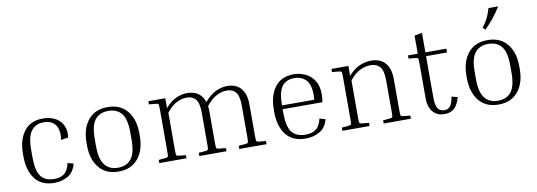

<svg xmlns="http://www.w3.org/2000/svg" viewBox="-58 -1109 4161 1488"><g transform="rotate(-10 2023.0 -365.0)"><path d="M269 -467Q208 -467 173.5 -422.5Q139 -378 139 -274V-214Q139 -111 171.5 -65.5Q204 -20 279 -20Q327 -20 356.5 -43Q386 -66 399 -124L445 -111Q427 -44 378.5 -17Q330 10 274 10Q172 10 121.5 -56.5Q71 -123 71 -234V-254Q71 -364 121.5 -430.5Q172 -497 269 -497Q329 -497 369.5 -473.5Q410 -450 428 -409.5Q446 -369 438 -318L381 -309Q392 -386 363 -426.5Q334 -467 269 -467Z M987 -254V-234Q987 -123 932.5 -56.5Q878 10 779 10Q679 10 625 -56.5Q571 -123 571 -234V-254Q571 -364 625 -430.5Q679 -497 779 -497Q879 -497 933 -430.5Q987 -364 987 -254ZM919 -274Q919 -378 883 -422.5Q847 -467 779 -467Q712 -467 675.5 -422.5Q639 -378 639 -274V-214Q639 -111 675.5 -65.5Q712 -20 779 -20Q847 -20 883 -65.5Q919 -111 919 -214Z M1628 -25V0H1414V-25L1469 -30Q1485 -32 1488 -38Q1491 -44 1491 -79V-326Q1491 -403 1466.5 -433Q1442 -463 1396 -463Q1359 -463 1318.5 -444Q1278 -425 1236 -372V-79Q1236 -44 1239 -38Q1242 -32 1258 -30L1313 -25V0H1099V-25L1154 -30Q1170 -32 1173 -38Q1176 -44 1176 -79V-408Q1176 -443 1173 -449.5Q1170 -456 1154 -457L1099 -462V-487H1232V-409Q1272 -456 1316.5 -476.5Q1361 -497 1405 -497Q1458 -497 1492 -472.5Q1526 -448 1541 -402Q1582 -452 1628 -474.5Q1674 -497 1720 -497Q1791 -497 1828.5 -452.5Q1866 -408 1866 -327V-79Q1866 -44 1869 -38Q1872 -32 1888 -30L1943 -25V0H1729V-25L1784 -30Q1800 -32 1803 -38Q1806 -44 1806 -79V-326Q1806 -403 1781.5 -433Q1757 -463 1711 -463Q1674 -463 1632.5 -443Q1591 -423 1548 -369Q1551 -350 1551 -327V-79Q1551 -44 1554 -38Q1557 -32 1573 -30Z M2427 -111Q2409 -44 2359.5 -17Q2310 10 2252 10Q2148 10 2096.5 -56.5Q2045 -123 2045 -234V-254Q2045 -364 2095.5 -430.5Q2146 -497 2243 -497Q2294 -497 2337 -476Q2380 -455 2406 -413Q2432 -371 2432 -306Q2432 -278 2426 -245H2113V-214Q2113 -111 2146.5 -65.5Q2180 -20 2257 -20Q2306 -20 2337 -43Q2368 -66 2381 -124ZM2243 -467Q2177 -467 2145 -422.5Q2113 -378 2113 -275H2367Q2368 -287 2368.5 -296.5Q2369 -306 2369 -314Q2369 -396 2334 -431.5Q2299 -467 2243 -467Z M3079 -25V0H2865V-25L2920 -30Q2936 -32 2939 -38Q2942 -44 2942 -79V-326Q2942 -403 2916 -433Q2890 -463 2842 -463Q2804 -463 2762 -444Q2720 -425 2677 -372V-79Q2677 -44 2680 -38Q2683 -32 2699 -30L2754 -25V0H2540V-25L2595 -30Q2611 -32 2614 -38Q2617 -44 2617 -79V-408Q2617 -443 2614 -449.5Q2611 -456 2595 -457L2540 -462V-487H2673V-409Q2714 -456 2759.5 -476.5Q2805 -497 2851 -497Q2925 -497 2963.5 -452.5Q3002 -408 3002 -327V-79Q3002 -44 3005 -38Q3008 -32 3024 -30Z M3466 -102Q3450 -45 3421.5 -17.5Q3393 10 3344 10Q3299 10 3271.5 -10.5Q3244 -31 3231.5 -63Q3219 -95 3219 -129V-408Q3219 -443 3216.5 -449.5Q3214 -456 3197 -457L3142 -462V-487H3219V-629L3279 -641V-487H3444V-457H3279V-129Q3279 -67 3297 -43.5Q3315 -20 3347 -20Q3379 -20 3395 -43Q3411 -66 3419 -114Z M3977 -254V-234Q3977 -123 3922.5 -56.5Q3868 10 3769 10Q3669 10 3615 -56.5Q3561 -123 3561 -234V-254Q3561 -364 3615 -430.5Q3669 -497 3769 -497Q3869 -497 3923 -430.5Q3977 -364 3977 -254ZM3909 -274Q3909 -378 3873 -422.5Q3837 -467 3769 -467Q3702 -467 3665.5 -422.5Q3629 -378 3629 -274V-214Q3629 -111 3665.5 -65.5Q3702 -20 3769 -20Q3837 -20 3873 -65.5Q3909 -111 3909 -214ZM3768 -579 3749 -598Q3776 -632 3791.5 -663Q3807 -694 3820 -740H3896Q3842 -652 3768 -579Z"/></g></svg>

Font: Inria Serif Light
Style: Regular
Weight: 300
Designer: Black Foundry Team
Foundry: Black Foundry
Version: Version 1.000; ttfautohint (v1.8.3)